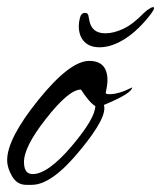

<svg xmlns="http://www.w3.org/2000/svg" viewBox="-30 -514 450 536"><path d="M43 2Q18 2 4 -21.5Q-10 -45 -10 -67Q-10 -127 77 -235Q165 -344 219 -344Q270 -344 270 -290Q270 -282 268.5 -273Q267 -264 265 -254Q267 -251 275 -251Q302 -251 339 -270Q338 -253 260 -221Q271 -188 194 -95Q115 2 59 2ZM61 -28Q104 -28 171 -107Q236 -184 236 -218Q220 -227 196 -264Q162 -264 98 -182Q35 -102 37 -59Q38 -28 61 -28ZM248 -382Q220 -382 205 -398Q190 -414 190 -441Q190 -453 193.5 -465.5Q197 -478 207 -478Q215 -478 216.5 -471.5Q218 -465 219 -459Q225 -421 264 -421Q287 -421 314 -433.5Q341 -446 372 -478Q380 -486 390 -491.5Q400 -497 400 -491Q400 -487 392 -476Q357 -430 319.5 -406Q282 -382 248 -382Z"/></svg>

Font: Alex Brush
Style: Regular
Weight: 400
Designer: Robert E. Leuschke
Foundry: Robert E. Leuschke
Version: Version 1.111; ttfautohint (v1.8.4.7-5d5b)